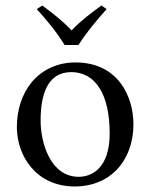

<svg xmlns="http://www.w3.org/2000/svg" viewBox="-20 -665 544 695"><path d="M41 -205C41 -103 109 10 251 10C315 10 364 -13 398 -46C443 -90 463 -153 463 -214C463 -318 406 -439 253 -439C187 -439 133 -412 96 -369C60 -326 41 -268 41 -205ZM238 -404C324 -404 377 -326 377 -182C377 -56 312 -25 265 -25C161 -25 127 -151 127 -228C127 -315 148 -404 238 -404ZM214 -502H264C293 -548 331 -593 366 -632L347 -645C310 -618 276 -593 239 -555C205 -591 172 -616 133 -645L113 -632C148 -594 185 -549 214 -502Z"/></svg>

Font: Libertinus Math
Style: Regular
Weight: 400
Designer: Philipp H. Poll, Khaled Hosny
Foundry: Caleb Maclennan
Version: Version 7.050;RELEASE